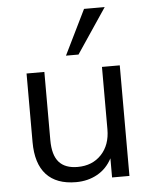

<svg xmlns="http://www.w3.org/2000/svg" viewBox="-55 -817 686 870"><g transform="rotate(-5 288.5 -382.5)"><path d="M499 -503V0H420V-87Q396 -41 353 -17Q310 7 256 7Q167 7 121 -43Q75 -93 75 -191V-503H156V-193Q156 -125 184 -93Q212 -61 269 -61Q336 -61 377 -104.5Q418 -148 418 -219V-503ZM317 -568H260L360 -772H454Z"/></g></svg>

Font: Muli-Regular
Style: Regular
Weight: 400
Version: Version 2.000